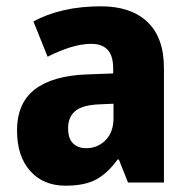

<svg xmlns="http://www.w3.org/2000/svg" viewBox="-20 -579 601 609"><path d="M300 -559Q395 -559 447.5 -509.5Q500 -460 500 -363V0H386L357 -73H353Q322 -30 285.5 -10Q249 10 188 10Q117 10 75.5 -37Q34 -84 34 -165Q34 -252 90.5 -295.5Q147 -339 256 -343L339 -346V-361Q339 -403 321 -421.5Q303 -440 270 -440Q239 -440 203.5 -429Q168 -418 131 -399L86 -511Q128 -534 182 -546.5Q236 -559 300 -559ZM295 -248Q242 -246 219 -227Q196 -208 196 -172Q196 -140 211.5 -124.5Q227 -109 253 -109Q290 -109 315 -134.5Q340 -160 340 -204V-250Z"/></svg>

Font: Noto Sans Khmer UI SemiCondensed ExtraBold
Style: Regular
Weight: 800
Width: 4
Designer: Danh Hong and the Monotype Design Team
Foundry: Monotype Imaging Inc.
Version: Version 2.002; ttfautohint (v1.8.4.7-5d5b)